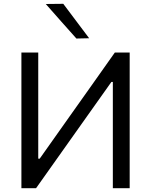

<svg xmlns="http://www.w3.org/2000/svg" viewBox="-20 -989 794 1009"><path d="M92.5 0V-713H181V-155H188.5L343.5 -374Q400.5 -454.5 460.5 -539Q520 -623 583.5 -713H661.5V0H573V-558.5H565.5L410.5 -340Q340 -240.5 281.5 -158Q223 -75.5 169.5 0ZM381.5 -786.5Q341.5 -831 301.8 -876Q262 -921 220.5 -968L312.5 -969Q346.5 -924 380.5 -878.5Q414.5 -833 448.5 -788Z"/></svg>

Font: Heraclito
Style: Regular
Weight: 400
Designer: Kostas Bartsokas (font) & Cristiano Sobral (main changes)
Foundry: Kostas Bartsokas (font) & Cristiano Sobral (main changes)
Version: Version 1.00;July 8, 2020;FontCreator 13.0.0.2655 64-bit